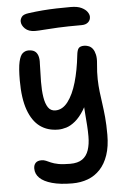

<svg xmlns="http://www.w3.org/2000/svg" viewBox="-64 -775 714 1082"><g transform="rotate(-5 293.5 -234.5)"><path d="M301 261Q233 261 186.5 248Q140 235 117 212.5Q94 190 94 159Q94 139 105 127.5Q116 116 138 116Q152 116 163.5 121Q175 126 190.5 133Q206 140 231.5 145Q257 150 298 150Q342 150 367 132.5Q392 115 403 82Q414 49 414 5Q414 -27 412 -55.5Q410 -84 407.5 -115Q405 -146 402.5 -185Q400 -224 399 -276L438 -245Q419 -183 395 -144.5Q371 -106 345 -84.5Q319 -63 294.5 -55.5Q270 -48 248 -48Q188 -48 145.5 -79Q103 -110 79.5 -175Q56 -240 56 -343Q56 -412 64 -447.5Q72 -483 86.5 -495Q101 -507 119 -507Q141 -507 154 -498.5Q167 -490 173 -472Q179 -454 177 -427Q175 -373 174.5 -324.5Q174 -276 180 -238Q186 -200 200.5 -178.5Q215 -157 242 -157Q282 -157 312.5 -197Q343 -237 362.5 -304.5Q382 -372 391 -455Q394 -485 403 -495.5Q412 -506 434 -506Q448 -506 461 -500.5Q474 -495 483 -482.5Q492 -470 496.5 -449.5Q501 -429 498 -400Q493 -349 494 -311Q495 -273 499 -239.5Q503 -206 508 -171.5Q513 -137 517 -95Q521 -53 521 5Q521 71 504.5 119.5Q488 168 458.5 199.5Q429 231 389 246Q349 261 301 261ZM167 -613Q130 -613 110 -632.5Q90 -652 90 -674Q90 -686 99 -699Q108 -712 138 -716Q182 -722 220.5 -725Q259 -728 297.5 -729Q336 -730 378 -730Q416 -730 438.5 -719Q461 -708 471 -693.5Q481 -679 481 -666Q481 -647 467.5 -635Q454 -623 431 -623Q348 -623 297 -620.5Q246 -618 216 -615.5Q186 -613 167 -613Z"/></g></svg>

Font: Shantell Sans Medium
Style: Regular
Weight: 500
Designer: Stephen Nixon, Anya Danilova, Shantell Martin
Foundry: Arrow Type
Version: Version 1.011;[c5ecc13dd]